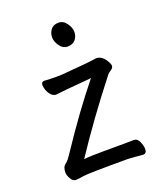

<svg xmlns="http://www.w3.org/2000/svg" viewBox="-134 -793 767 899"><g transform="rotate(-20 250.0 -344.0)"><path d="M89 16Q74 16 64 -2Q54 -20 54 -34Q54 -46 57.5 -56Q61 -66 72 -74Q83 -82 104 -114Q215 -281 318 -408Q164 -395 139 -391Q114 -391 98 -429Q93 -444 93 -455Q93 -471 109 -471Q134 -469 167 -469Q192 -469 199 -470Q340 -481 372 -487Q402 -487 422 -451Q430 -438 430 -429Q430 -418 417 -410Q404 -402 400 -396Q265 -224 158 -62Q188 -66 258 -66Q392 -66 407 -67Q425 -67 434 -46Q443 -25 443 -9Q443 13 424 13Q387 9 351 7Q150 7 126 11.5Q102 16 89 16ZM267 -584Q243 -584 227.5 -606Q212 -628 212 -649Q212 -671 225 -687.5Q238 -704 263 -704Q287 -704 303 -681.5Q319 -659 319 -638Q319 -616 305.5 -600Q292 -584 267 -584Z"/></g></svg>

Font: LXGW WenKai Mono Medium
Style: Regular
Weight: 500
Monospace: yes
Designer: LXGW / Fontworks Inc.
Foundry: LXGW / Fontworks Inc.
Version: Version 1.520; June 14, 2025